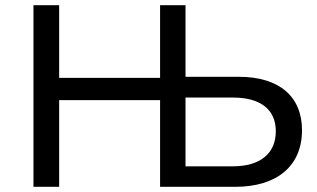

<svg xmlns="http://www.w3.org/2000/svg" viewBox="-20 -720 1220 740"><path d="M901 -424H695V-700H597V-420H208V-700H109V0H208V-334H597V0H887C1047 0 1144 -80 1144 -218C1144 -349 1055 -424 901 -424ZM878 -79H695V-344H878C984 -344 1043 -298 1043 -214C1043 -128 982 -79 878 -79Z"/></svg>

Font: AWKNG-Font Medium
Style: Regular
Weight: 500
Designer: Awakening Church
Foundry: Awakening Church
Version: Version 1.700;PS 001.700;hotconv 1.0.88;makeotf.lib2.5.64775